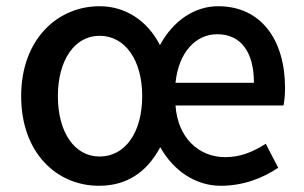

<svg xmlns="http://www.w3.org/2000/svg" viewBox="-20 -562 977 617"><path d="M298 35C386 35 451 -7 495 -89C538 -12 610 35 689 35C761 35 824 11 874 -23L834 -100C793 -74 753 -57 704 -57C618 -57 551 -120 544 -223H891C894 -237 896 -257 896 -279C896 -434 819 -542 681 -542C605 -542 536 -495 494 -417C453 -497 382 -542 300 -542C165 -542 48 -436 48 -253C48 -70 163 35 298 35ZM166 -253C166 -369 220 -447 300 -447C382 -447 437 -369 437 -253C437 -136 382 -59 300 -59C220 -59 166 -136 166 -253ZM544 -296C554 -394 609 -452 678 -452C754 -452 796 -395 796 -296Z"/></svg>

Font: コーポレート・ロゴ ver3 Medium
Style: Regular
Weight: 500
Designer: [KANA_main] LOGOTYPE.JP [Source Han Sans] Ryoko NISHIZUKA 西塚涼子 (kana, bopomofo & ideographs); Paul D. Hunt (Latin, Greek
Version: Version 12.001;FEAKit 1.0